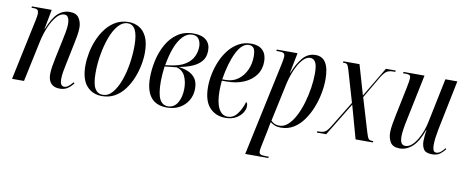

<svg xmlns="http://www.w3.org/2000/svg" viewBox="-67 -841 3331 1376"><g transform="rotate(10 1598.5 -153.0)"><path d="M368 10Q328 10 306.5 -13.5Q285 -37 285 -80Q285 -104 289.5 -134Q294 -164 302 -201L332 -343Q336 -362 342.5 -396Q349 -430 349 -456Q349 -469 346.5 -483.5Q344 -498 336 -508.5Q328 -519 311 -519Q281 -519 253.5 -486Q226 -453 205 -403Q184 -353 173 -301L109 0H22L116 -444Q119 -459 121 -471.5Q123 -484 123 -492Q123 -509 116 -517.5Q109 -526 83 -526H71L72 -536H216L189 -392H191Q224 -476 261 -510Q298 -544 347 -544Q395 -544 414.5 -514Q434 -484 434 -444Q434 -419 428.5 -386Q423 -353 416 -321L385 -171Q378 -140 373.5 -111.5Q369 -83 369 -59Q369 -9 399 -9Q416 -9 431 -21.5Q446 -34 462 -53L468 -45Q447 -18 424.5 -4Q402 10 368 10Z M677 10Q608 10 565.5 -38Q523 -86 523 -185Q523 -229 532.5 -278.5Q542 -328 562 -375.5Q582 -423 612 -461.5Q642 -500 683 -523Q724 -546 776 -546Q818 -546 852.5 -526Q887 -506 907 -463Q927 -420 927 -350Q927 -307 917.5 -258Q908 -209 888.5 -161.5Q869 -114 839.5 -75Q810 -36 769.5 -13Q729 10 677 10ZM681 0Q721 0 751.5 -36Q782 -72 803 -129.5Q824 -187 834.5 -254.5Q845 -322 845 -385Q845 -462 826.5 -499Q808 -536 770 -536Q733 -536 702 -501Q671 -466 649.5 -408.5Q628 -351 616 -282.5Q604 -214 604 -147Q604 -66 624 -33Q644 0 681 0Z M1149 10Q1071 10 1032.5 -38.5Q994 -87 994 -180Q994 -241 1008 -305.5Q1022 -370 1052.5 -424.5Q1083 -479 1131.5 -512.5Q1180 -546 1248 -546Q1307 -546 1339 -519.5Q1371 -493 1371 -443Q1371 -395 1345.5 -365Q1320 -335 1277.5 -317.5Q1235 -300 1182 -291Q1221 -287 1254 -273Q1287 -259 1306.5 -231.5Q1326 -204 1326 -157Q1326 -111 1304 -73Q1282 -35 1242.5 -12.5Q1203 10 1149 10ZM1116 -291Q1189 -300 1229.5 -326Q1270 -352 1286.5 -387.5Q1303 -423 1303 -459Q1303 -492 1288 -514Q1273 -536 1240 -536Q1203 -536 1172 -504Q1141 -472 1119.5 -416Q1098 -360 1086 -287ZM1155 0Q1200 0 1225 -41.5Q1250 -83 1250 -146Q1250 -194 1232.5 -233.5Q1215 -273 1170 -286Q1153 -285 1128 -282Q1103 -279 1083 -277Q1080 -255 1077.5 -223Q1075 -191 1075 -169Q1075 -78 1095 -39Q1115 0 1155 0Z M1576 10Q1503 10 1459 -39Q1415 -88 1415 -188Q1415 -232 1425 -281.5Q1435 -331 1455 -378Q1475 -425 1505.5 -463Q1536 -501 1576.5 -523.5Q1617 -546 1669 -546Q1722 -546 1751 -517Q1780 -488 1780 -435Q1780 -377 1748.5 -335Q1717 -293 1663 -270.5Q1609 -248 1541 -248H1505Q1504 -241 1502.5 -217Q1501 -193 1501 -176Q1501 -89 1524.5 -45Q1548 -1 1590 -1Q1631 -1 1659 -37.5Q1687 -74 1703 -127Q1708 -125 1711 -119Q1714 -113 1714 -98Q1714 -75 1698 -50Q1682 -25 1651 -7.5Q1620 10 1576 10ZM1530 -258Q1582 -258 1620 -285.5Q1658 -313 1679 -358.5Q1700 -404 1700 -459Q1700 -500 1688.5 -517Q1677 -534 1652 -534Q1603 -534 1564.5 -458.5Q1526 -383 1506 -258Z M1906 -438Q1910 -458 1912.5 -472.5Q1915 -487 1915 -495Q1915 -514 1905.5 -520Q1896 -526 1869 -526H1852L1855 -536H2005L1976 -389H1979Q2005 -457 2042.5 -501.5Q2080 -546 2136 -546Q2235 -546 2235 -385Q2235 -338 2225 -284.5Q2215 -231 2194.5 -179Q2174 -127 2143.5 -84Q2113 -41 2072 -15.5Q2031 10 1979 10Q1953 10 1936.5 3.5Q1920 -3 1902 -16Q1898 2 1895.5 14.5Q1893 27 1891 40L1865 167Q1862 180 1861 188.5Q1860 197 1860 203Q1860 220 1871.5 225Q1883 230 1911 230H1931L1929 240H1761ZM1966 -2Q2000 -2 2029 -28.5Q2058 -55 2081 -99.5Q2104 -144 2120 -198.5Q2136 -253 2144.5 -308.5Q2153 -364 2153 -413Q2153 -473 2139.5 -496Q2126 -519 2101 -519Q2078 -519 2057 -500Q2036 -481 2018 -450Q2000 -419 1987 -383Q1974 -347 1966 -313L1905 -28Q1913 -18 1929 -10Q1945 -2 1966 -2Z M2240 0 2242 -10H2253Q2282 -10 2298 -19.5Q2314 -29 2334 -62L2451 -253L2385 -479Q2376 -509 2370 -517.5Q2364 -526 2347 -526H2337L2339 -536H2456L2519 -319L2648 -536H2720L2718 -526H2704Q2678 -526 2660 -517Q2642 -508 2618 -470L2523 -308L2596 -64Q2607 -27 2615 -18.5Q2623 -10 2642 -10H2649L2647 0H2522L2455 -241L2308 0Z M3080 10Q3033 10 3018 -14Q3003 -38 3003 -72Q3003 -86 3005 -109.5Q3007 -133 3011 -153H3008Q2978 -68 2936 -29.5Q2894 9 2844 9Q2795 9 2776 -20.5Q2757 -50 2757 -93Q2757 -119 2763.5 -156Q2770 -193 2776 -222L2818 -425Q2823 -450 2826.5 -470.5Q2830 -491 2830 -500Q2830 -515 2823 -520.5Q2816 -526 2791 -526H2774L2777 -536H2929L2860 -203Q2853 -172 2847.5 -136.5Q2842 -101 2842 -80Q2842 -46 2851.5 -31Q2861 -16 2880 -16Q2905 -16 2926.5 -35Q2948 -54 2966 -84.5Q2984 -115 2996 -148.5Q3008 -182 3014 -212L3081 -536H3168L3094 -174Q3088 -144 3084 -113.5Q3080 -83 3080 -60Q3080 -35 3085.5 -21Q3091 -7 3107 -7Q3124 -7 3139.5 -19.5Q3155 -32 3168 -50L3174 -43Q3157 -21 3136 -5.5Q3115 10 3080 10Z"/></g></svg>

Font: Noto Serif Display ExtraCondensed
Style: Italic
Weight: 400
Width: 2
Italic angle: -12°
Designer: Monotype Design Team
Foundry: Monotype Imaging Inc.
Version: Version 2.009